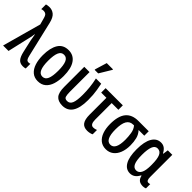

<svg xmlns="http://www.w3.org/2000/svg" viewBox="73 -1607 2448 2448"><g transform="rotate(45 1297.5 -382.5)"><path d="M368 10Q317 10 289 -22.5Q261 -55 245 -127L208 -290Q198 -337 191 -386H187Q184 -356 177 -326L102 0H4L149 -525L126 -609Q115 -653 98 -666Q81 -679 59 -679Q49 -679 38 -677Q27 -675 20 -672V-757Q31 -760 45 -762.5Q59 -765 75 -765Q125 -766 163 -735Q201 -704 220 -624L333 -143Q341 -106 353 -91Q365 -76 385 -76Q402 -76 415 -81V3Q396 10 368 10Z M826 -271Q826 -189 806.5 -126Q787 -63 745 -26.5Q703 10 636 10Q574 10 532 -26Q490 -62 469.5 -125.5Q449 -189 449 -271Q449 -401 494.5 -475.5Q540 -550 638 -550Q727 -550 776.5 -479Q826 -408 826 -271ZM547 -270Q547 -173 569 -123Q591 -73 638 -73Q686 -73 707.5 -122Q729 -171 729 -271Q729 -369 707.5 -418Q686 -467 638 -467Q590 -467 568.5 -418Q547 -369 547 -270Z M1078 9Q1000 8 964 -35Q928 -78 928 -177V-540H1023V-187Q1023 -135 1031.5 -105.5Q1040 -76 1081 -76Q1128 -76 1147.5 -123.5Q1167 -171 1167 -273Q1167 -341 1160.5 -405Q1154 -469 1138 -540H1233Q1244 -486 1250.5 -445Q1257 -404 1260 -364.5Q1263 -325 1263 -274Q1263 9 1078 9ZM1049 -606V-618L1097 -776H1210V-767L1113 -606Z M1530 11Q1465 11 1436 -30Q1407 -71 1407 -157V-460H1313V-540H1623V-460H1502V-163Q1502 -73 1555 -73Q1569 -73 1583 -76Q1597 -79 1612 -85V-7Q1598 1 1575 6Q1552 11 1530 11Z M1863 10Q1803 10 1761 -23.5Q1719 -57 1697.5 -117.5Q1676 -178 1676 -258Q1676 -402 1733 -471Q1790 -540 1904 -540H2090V-460H1987Q2026 -419 2039.5 -365Q2053 -311 2053 -248Q2053 -170 2030 -112Q2007 -54 1964.5 -22Q1922 10 1863 10ZM1864 -72Q1956 -72 1956 -253Q1956 -308 1947 -365Q1938 -422 1905 -460H1893Q1831 -460 1802 -410.5Q1773 -361 1773 -258Q1773 -72 1864 -72Z M2299 10Q2225 10 2184 -60.5Q2143 -131 2143 -268Q2143 -406 2185.5 -478Q2228 -550 2305 -550Q2342 -550 2369.5 -530Q2397 -510 2418 -469H2424L2434 -540H2515V-140Q2515 -72 2551 -72Q2566 -72 2580 -77V0Q2574 4 2559 7Q2544 10 2533 10Q2488 10 2462 -9.5Q2436 -29 2426 -74H2419Q2377 10 2299 10ZM2328 -73Q2372 -73 2395.5 -116.5Q2419 -160 2419 -252V-268Q2419 -370 2397 -418Q2375 -466 2326 -466Q2281 -466 2261 -414.5Q2241 -363 2241 -267Q2241 -166 2262.5 -119.5Q2284 -73 2328 -73Z"/></g></svg>

Font: Noto Sans ExtraCondensed Medium
Style: Regular
Weight: 500
Width: 2
Designer: Monotype Design Team
Foundry: Monotype Imaging Inc.
Version: Version 2.013; ttfautohint (v1.8.4.7-5d5b)